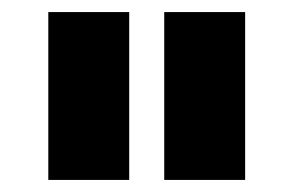

<svg xmlns="http://www.w3.org/2000/svg" viewBox="-20 -721 486 318"><path d="M60 -701H194V-423H60ZM252 -701H386V-423H252Z"/></svg>

Font: Montserrat arm2
Style: Bold
Weight: 700
Designer: Julieta Ulanovsky
Foundry: Julieta Ulanovsky
Version: Version 6.000